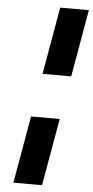

<svg xmlns="http://www.w3.org/2000/svg" viewBox="-62 -846 495 1021"><g transform="rotate(5 185.0 -335.5)"><path d="M154 -451 217 -810H370L307 -451ZM50 139 113 -220H266L203 139Z"/></g></svg>

Font: Tomorrow SemiBold
Style: Italic
Weight: 600
Italic angle: -10°
Designer: Tony de Marco, Monica Rizzolli
Foundry: Just in Type
Version: Version 2.002